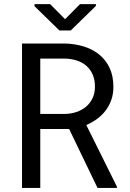

<svg xmlns="http://www.w3.org/2000/svg" viewBox="-20 -925 640 945"><path d="M320.3 -290H178.2V0H88.4V-710.9H296.9Q346.7 -710 390.6 -696.8Q434.6 -683.6 467.5 -657.2Q500.5 -630.9 519.3 -591.1Q538.1 -551.3 538.1 -497.6Q538.1 -462.9 528.1 -434.1Q518.1 -405.3 500.5 -381.8Q482.9 -358.4 458.5 -340.3Q434.1 -322.3 404.8 -309.6L555.7 -5.9L555.2 0H460ZM178.2 -364.3H299.3Q329.6 -364.7 356.4 -373.8Q383.3 -382.8 403.6 -399.9Q423.8 -417 435.5 -441.7Q447.3 -466.3 447.3 -498.5Q447.3 -532.7 436 -558.3Q424.8 -584 404.8 -601.3Q384.8 -618.7 357.2 -627.4Q329.6 -636.2 296.9 -636.7H178.2ZM300.3 -830.6 374 -904.8H452.1V-896L328.1 -774.9H272.5L149.9 -894.5V-904.8H226.6Z"/></svg>

Font: Roboto Mono
Style: Regular
Weight: 400
Designer: Google
Version: Version 2.000985; 2015; ttfautohint (v1.3)